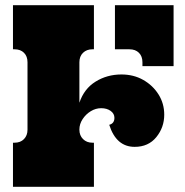

<svg xmlns="http://www.w3.org/2000/svg" viewBox="-20 -720 714 740"><path d="M30 -700H342V-530H336Q314 -530 300 -516.5Q286 -503 286 -480V-324Q304 -378 348.5 -405.5Q393 -433 448 -433Q495 -433 532 -412Q569 -391 591 -356Q613 -321 613 -278Q613 -229 582.5 -191.5Q552 -154 499 -154Q428 -154 401 -239Q421 -244 421 -266Q421 -282 406.5 -292.5Q392 -303 370 -303Q349 -303 330 -291.5Q311 -280 298.5 -261Q286 -242 286 -221V-220Q286 -198 300 -184Q314 -170 336 -170H342V0H30V-170H36Q59 -170 72.5 -184Q86 -198 86 -220V-480Q86 -503 72.5 -516.5Q59 -530 36 -530H30ZM479 -530H423V-700H649V-465H529V-480Q529 -503 515.5 -516.5Q502 -530 479 -530Z"/></svg>

Font: Exile
Style: Regular
Weight: 400
Designer: Bartłomiej Rózga @rozgatype
Version: Version 1.000; ttfautohint (v1.8.4.7-5d5b)